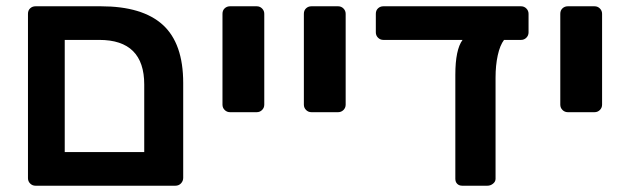

<svg xmlns="http://www.w3.org/2000/svg" viewBox="-20 -591 1999 611"><path d="M69 -24V-547Q69 -558 76 -564.5Q83 -571 93 -571H301Q433 -571 498 -512Q563 -453 563 -327V-25Q563 -15 556 -7.5Q549 0 538 0H93Q83 0 76 -7Q69 -14 69 -24ZM439 -107V-322Q439 -464 296 -464H186V-107Z M688 -258V-547Q688 -558 695 -564.5Q702 -571 712 -571H797Q807 -571 814 -564Q821 -557 821 -547V-258Q821 -248 814 -241Q807 -234 797 -234H712Q702 -234 695 -241Q688 -248 688 -258Z M947 -258V-547Q947 -558 954 -564.5Q961 -571 971 -571H1056Q1066 -571 1073 -564Q1080 -557 1080 -547V-258Q1080 -248 1073 -241Q1066 -234 1056 -234H971Q961 -234 954 -241Q947 -248 947 -258Z M1662 -547V-488Q1662 -478 1655 -471Q1648 -464 1638 -464H1584Q1571 -447 1564 -415Q1557 -383 1557 -344V-22Q1557 -13 1549 -6.5Q1541 0 1531 0H1451Q1441 0 1435 -6Q1429 -12 1429 -22V-353Q1429 -433 1452 -464H1200Q1190 -464 1183 -471Q1176 -478 1176 -488V-547Q1176 -558 1183 -564.5Q1190 -571 1200 -571H1638Q1648 -571 1655 -564Q1662 -557 1662 -547Z M1763 -258V-547Q1763 -558 1770 -564.5Q1777 -571 1787 -571H1872Q1882 -571 1889 -564Q1896 -557 1896 -547V-258Q1896 -248 1889 -241Q1882 -234 1872 -234H1787Q1777 -234 1770 -241Q1763 -248 1763 -258Z"/></svg>

Font: Hezaedrus Medium
Style: Regular
Weight: 500
Designer: Hubert & Fischer
Foundry: Hubert & Fischer
Version: Version 1.10;September 3, 2019;FontCreator 11.5.0.2425 64-bi